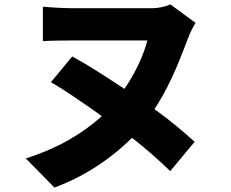

<svg xmlns="http://www.w3.org/2000/svg" viewBox="-20 -771 1040 864"><path d="M574 -151C642 -98 700 -46 746 -1L856 -133C807 -177 746 -229 675 -280C733 -367 776 -465 826 -599C837 -628 849 -650 860 -668L747 -751C724 -741 693 -734 664 -734H310C262 -734 203 -738 173 -741V-586C203 -588 267 -589 310 -589H643C628 -528 591 -445 540 -371C455 -427 377 -478 305 -517L209 -401C271 -366 345 -314 425 -258L434 -251C435 -250 437 -249 438 -248C351 -170 243 -105 96 -58L225 73C351 27 475 -52 574 -151Z"/></svg>

Font: Glow Sans SC Normal ExtraBold
Style: Regular
Weight: 800
Designer: Ryoko NISHIZUKA (kana, bopomofo & ideographs); Paul D. Hunt (Latin, Greek & Cyrillic); Sandoll Communications, Soo-young
Version: Version 0.93